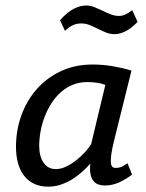

<svg xmlns="http://www.w3.org/2000/svg" viewBox="-20 -680 540 710"><path d="M39.1 0ZM401.4 -158.2Q394.5 -129.9 391.8 -110.8Q389.2 -91.8 389.9 -80.3Q390.6 -68.8 394.8 -64Q398.9 -59.1 405.8 -59.1Q423.3 -59.1 433.3 -64.9Q443.4 -70.8 451.7 -76.2L468.3 -34.2Q447.3 -18.1 421.1 -5.9Q395 6.3 366.7 5.9Q354 5.9 343.3 2Q332.5 -2 325.2 -11.2Q317.9 -20.5 314.7 -36.1Q311.5 -51.8 314 -75.2Q301.3 -60.5 284.7 -45.4Q268.1 -30.3 248.3 -17.8Q228.5 -5.4 205.8 2.4Q183.1 10.3 158.2 10.3Q128.4 10.3 106 -0.5Q83.5 -11.2 68.6 -30.8Q53.7 -50.3 46.4 -77.4Q39.1 -104.5 39.1 -137.2Q39.1 -197.3 58.6 -252.2Q78.1 -307.1 114.7 -349.1Q151.4 -391.1 203.9 -416.3Q256.3 -441.4 321.8 -441.4Q359.9 -441.4 396 -435.3Q432.1 -429.2 466.3 -419.4ZM186 -54.7Q205.1 -54.7 224.6 -64Q244.1 -73.2 261.7 -87.2Q279.3 -101.1 293.7 -116.9Q308.1 -132.8 316.9 -146.5L369.6 -366.2Q341.8 -376.5 302.2 -376.5Q273.4 -376.5 249 -366.5Q224.6 -356.4 205.1 -339.1Q185.5 -321.8 170.4 -298.3Q155.3 -274.9 145.3 -248.8Q135.3 -222.7 130.1 -194.6Q125 -166.5 125 -140.1Q125 -101.6 141.4 -78.1Q157.7 -54.7 186 -54.7ZM202.1 -605.5Q231 -637.2 254.4 -648.4Q277.8 -659.7 298.3 -659.7Q314.5 -659.7 329.3 -653.6Q344.2 -647.5 358.9 -640.4Q373.5 -633.3 388.7 -627.2Q403.8 -621.1 420.9 -621.1Q442.9 -621.1 468.8 -642.6L488.8 -599.1Q464.8 -574.2 443.6 -564Q422.4 -553.7 404.3 -553.7Q387.2 -553.7 372.1 -559.8Q356.9 -565.9 342 -573.5Q327.1 -581.1 312 -587.2Q296.9 -593.3 279.8 -593.3Q265.1 -593.3 251.2 -587.6Q237.3 -582 220.2 -565.9Z"/></svg>

Font: PT Astra Sans
Style: Italic
Weight: 400
Italic angle: -16°
Designer: A.Korolkova, I. Chaeva
Foundry: ParaType Ltd
Version: Version 1.001; ttfautohint (v1.6)